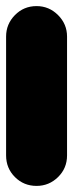

<svg xmlns="http://www.w3.org/2000/svg" viewBox="-20 -610 240 630"><path d="M0 -100H200V-490H0ZM100 -200Q58 -200 29 -170.5Q0 -141 0 -100Q0 -58 29 -29Q58 0 100 0Q141 0 170.5 -29Q200 -58 200 -100Q200 -141 170.5 -170.5Q141 -200 100 -200ZM100 -590Q58 -590 29 -560.5Q0 -531 0 -490Q0 -448 29 -419Q58 -390 100 -390Q141 -390 170.5 -419Q200 -448 200 -490Q200 -531 170.5 -560.5Q141 -590 100 -590Z"/></svg>

Font: Wavefont Black
Style: Regular
Weight: 900
Version: Version 3.004;gftools[0.9.33]